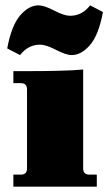

<svg xmlns="http://www.w3.org/2000/svg" viewBox="-20 -698 405 718"><path d="M55 -492 7 -517Q23 -603 55.5 -640.5Q88 -678 124 -678Q145 -678 182.5 -658.5Q220 -639 242 -639Q287 -639 317 -678L365 -653Q349 -567 316.5 -529.5Q284 -492 248 -492Q227 -492 189.5 -511.5Q152 -531 130 -531Q85 -531 55 -492ZM30 0V-45H58Q81 -45 81 -68V-364Q81 -387 58 -387H30V-432H82Q225 -432 291 -438V-68Q291 -45 314 -45H342V0Z"/></svg>

Font: Arapey Black
Style: Regular
Weight: 900
Designer: Eduardo Rodriguez Tunni
Foundry: Eduardo Rodriguez Tunni
Version: Version 4.000